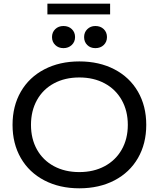

<svg xmlns="http://www.w3.org/2000/svg" viewBox="-20 -1011 860 1041"><path d="M773 -334Q773 -232 728 -154Q683 -76 600.5 -33Q518 10 410 10Q303 10 220.5 -33Q138 -76 93 -154Q48 -232 48 -334Q48 -436 93 -514Q138 -592 220.5 -635Q303 -678 410 -678Q518 -678 600.5 -635Q683 -592 728 -514Q773 -436 773 -334ZM673 -334Q673 -410 640 -468.5Q607 -527 547.5 -559Q488 -591 410 -591Q332 -591 272.5 -559Q213 -527 180.5 -468.5Q148 -410 148 -334Q148 -258 180.5 -200Q213 -142 272.5 -110Q332 -78 410 -78Q488 -78 547.5 -110Q607 -142 640 -200Q673 -258 673 -334ZM262 -810Q262 -836 279.5 -853Q297 -870 324 -870Q352 -870 369.5 -853Q387 -836 387 -810Q387 -784 369 -767Q351 -750 324 -750Q297 -750 279.5 -767Q262 -784 262 -810ZM436 -810Q436 -836 453.5 -853Q471 -870 497 -870Q525 -870 542.5 -853Q560 -836 560 -810Q560 -784 542.5 -767Q525 -750 497 -750Q470 -750 453 -767Q436 -784 436 -810ZM237 -991H577V-933H237Z"/></svg>

Font: Madhuban
Style: Regular
Weight: 400
Designer: jaikishan Patel
Foundry: MagicType
Version: Version 1.000